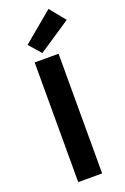

<svg xmlns="http://www.w3.org/2000/svg" viewBox="-187 -1061 725 1117"><g transform="rotate(-20 175.5 -503.0)"><path d="M91 0V-741H239V0ZM152 -777 87 -851 273 -1006 351 -910Z"/></g></svg>

Font: Source Han Sans TC
Style: Bold
Weight: 700
Designer: Ryoko NISHIZUKA Ë•øÂ°öÊ∂ºÂ≠ê (kana, bopomofo & ideographs); Paul D. Hunt (Latin, Greek & Cyrillic); Sandoll Communicatio
Foundry: Adobe
Version: Version 2.004;hotconv 1.0.118;makeotfexe 2.5.65603